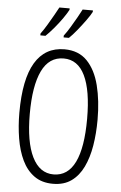

<svg xmlns="http://www.w3.org/2000/svg" viewBox="-62 -991 656 1044"><g transform="rotate(5 265.5 -469.0)"><path d="M479 -358Q479 -283 468 -216.5Q457 -150 432.5 -99Q408 -48 367.5 -19Q327 10 267 10Q206 10 164.5 -20Q123 -50 98.5 -101.5Q74 -153 63 -219.5Q52 -286 52 -359Q52 -542 106.5 -633Q161 -724 267 -724Q344 -724 390.5 -676Q437 -628 458 -545Q479 -462 479 -358ZM109 -358Q109 -205 149.5 -123Q190 -41 266 -41Q344 -41 383 -121Q422 -201 422 -358Q422 -513 383 -593.5Q344 -674 267 -674Q187 -674 148 -592.5Q109 -511 109 -358ZM402 -940Q393 -922 372 -893Q351 -864 327.5 -835Q304 -806 285 -788H256V-798Q272 -819 289.5 -848Q307 -877 322.5 -904.5Q338 -932 346 -948H402ZM275 -940Q265 -921 245.5 -893Q226 -865 202 -836.5Q178 -808 157 -788H129V-798Q146 -821 163 -849.5Q180 -878 195 -904.5Q210 -931 219 -948H275Z"/></g></svg>

Font: Noto Sans Lao UI ExtCond Light
Style: Regular
Weight: 300
Width: 2
Designer: Monotype Design Team
Foundry: Monotype Imaging Inc.
Version: Version 2.000; ttfautohint (v1.8.4.7-5d5b)